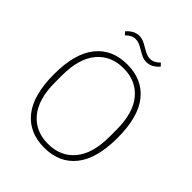

<svg xmlns="http://www.w3.org/2000/svg" viewBox="-245 -1025 1177 1177"><g transform="rotate(45 343.0 -437.0)"><path d="M343 12Q212 12 139.5 -78.5Q67 -169 67 -349Q67 -529 139.5 -619.5Q212 -710 343 -710Q474 -710 546.5 -619.5Q619 -529 619 -349Q619 -169 546.5 -78.5Q474 12 343 12ZM343 -21Q452 -21 515.5 -97Q579 -173 579 -319V-379Q579 -525 515.5 -601Q452 -677 343 -677Q234 -677 170.5 -601Q107 -525 107 -379V-319Q107 -173 170.5 -97Q234 -21 343 -21ZM414 -802Q395 -802 377.5 -809.5Q360 -817 337 -831Q314 -845 299 -850.5Q284 -856 270 -856Q252 -856 237 -848.5Q222 -841 206 -825L189 -843Q206 -863 226.5 -874.5Q247 -886 272 -886Q291 -886 308.5 -878.5Q326 -871 349 -857Q372 -843 387 -837.5Q402 -832 416 -832Q434 -832 449 -839.5Q464 -847 480 -863L497 -845Q480 -825 459.5 -813.5Q439 -802 414 -802Z"/></g></svg>

Font: IBM Plex Sans Hebrew ExtraLight
Style: Regular
Weight: 200
Designer: Mike Abbink, Paul van der Laan, Pieter van Rosmalen, Yanek Iontef
Foundry: Bold Monday
Version: Version 1.2